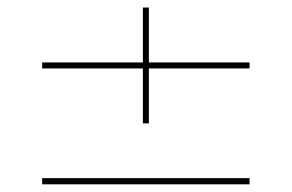

<svg xmlns="http://www.w3.org/2000/svg" viewBox="-20 -480 760 500"><path d="M352.1 -158.7H367.7V-301.8H629.9V-317.4H367.7V-460.4H352.1V-317.4H89.8V-301.8H352.1ZM89.8 0H629.9V-16.1H89.8Z"/></svg>

Font: Now Thin
Style: Regular
Weight: 100
Designer: Alfredo Marco Pradil
Foundry: Alfredo Marco Pradil
Version: Version 1.200;hotconv 1.0.109;makeotfexe 2.5.65596